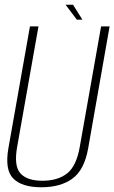

<svg xmlns="http://www.w3.org/2000/svg" viewBox="-20 -786 483 811"><path d="M154.5 5Q73 5 36.2 -31.8Q-0.5 -68.5 15.5 -160L106.5 -674.5H142.5L52.5 -166Q38 -85 66.2 -53.8Q94.5 -22.5 159 -22.5Q224.5 -22.5 263.8 -53.8Q303 -85 317 -166L407 -674.5H443L352.5 -160Q336.5 -68.5 286.2 -31.8Q236 5 154.5 5ZM304.5 -703 257 -766H288.5L328 -703Z"/></svg>

Font: Anybody ExtraLight
Style: Italic
Weight: 200
Italic angle: -10°
Designer: Tyler Finck
Foundry: Etcetera Type Company
Version: Version 1.010; ttfautohint (v1.8.3) -l 8 -r 50 -G 200 -x 14 